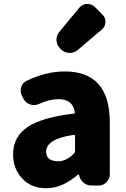

<svg xmlns="http://www.w3.org/2000/svg" viewBox="-20 -948 645 981"><path d="M215.8 13.7Q139.6 13.7 93.3 -36.1Q46.9 -85.9 46.9 -159.2Q46.9 -249 120.6 -298.8Q194.3 -348.6 355.5 -367.2Q363.3 -368.2 362.3 -375Q352.5 -441.4 277.3 -441.4Q233.4 -441.4 179.7 -417Q167 -411.1 153.3 -411.1Q144.5 -411.1 134.8 -414.1Q112.3 -420.9 100.6 -442.4L92.8 -457Q85.9 -470.7 85.9 -484.4Q85.9 -493.2 87.9 -502Q94.7 -525.4 116.2 -535.2Q214.8 -583 310.5 -583Q541 -583 541 -323.2V-57.6Q541 -34.2 523.9 -17.1Q506.8 0 483.4 0H448.2Q424.8 0 407.2 -14.2Q389.6 -28.3 384.8 -50.8L383.8 -54.7Q382.8 -56.6 380.9 -56.6Q378.9 -56.6 377.9 -55.7Q298.8 13.7 215.8 13.7ZM277.3 -124Q319.3 -124 358.4 -164.1Q363.3 -168.9 363.3 -176.8V-252.9Q363.3 -259.8 355.5 -258.8Q215.8 -238.3 215.8 -172.9Q215.8 -148.4 231.9 -136.2Q248 -124 277.3 -124ZM377 -692.4Q359.4 -677.7 336.9 -677.7Q335 -677.7 334 -677.7Q309.6 -678.7 292 -695.3L287.1 -700.2Q268.6 -718.8 268.6 -745.1Q268.6 -767.6 283.2 -785.2L385.7 -909.2Q401.4 -926.8 423.8 -927.7Q425.8 -927.7 426.8 -927.7Q448.2 -927.7 463.9 -913.1L502.9 -874Q518.6 -859.4 518.6 -836.9Q518.6 -812.5 500 -796.9Z"/></svg>

Font: Gen Jyuu Gothic Heavy
Style: Bold
Weight: 900
Designer: [Source Han Sans]
Ryoko NISHIZUKA  (kana & ideographs); Paul D. Hunt (Latin, Greek & Cyrillic); Wenlong ZHANG  (bopomofo
Version: Version 1.002.20150607